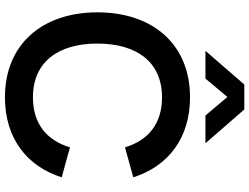

<svg xmlns="http://www.w3.org/2000/svg" viewBox="-136 -859 1010 778"><g transform="rotate(90 369.0 -470.0)"><path d="M373 -886.5 448 -797.5H560.5L423.5 -955H322.5L186 -797.5H298.5ZM374.5 15C540 15 654 -74 698.5 -215L577 -248.5C549 -155 482 -98.5 374.5 -98.5C229.5 -98.5 156.5 -202.5 156.5 -360C157 -517.5 229.5 -621.5 374.5 -621.5C482 -621.5 549 -565 577 -471.5L698.5 -505C654 -646 540 -735 374.5 -735C159 -735 30 -583.5 30 -360C30 -136.5 159 15 374.5 15Z"/></g></svg>

Font: Hauora
Style: Bold
Weight: 700
Designer: Wayne Shih
Foundry: WCYS
Version: Version 1.001;hotconv 1.0.109;makeotfexe 2.5.65596